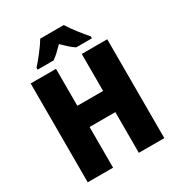

<svg xmlns="http://www.w3.org/2000/svg" viewBox="-213 -1064 1114 1201"><g transform="rotate(-30 344.0 -463.5)"><path d="M259 -927Q241 -896 206.5 -851.5Q172 -807 148 -781V-767H263Q282 -780 301 -797.5Q320 -815 343 -839Q367 -816 386.5 -798Q406 -780 427 -767H540V-781Q512 -813 481 -853Q450 -893 429 -927ZM620 -714H436V-447H250V-714H67V0H250V-294H436V0H620Z"/></g></svg>

Font: Noto Sans UI SemiCondensed Black
Style: Regular
Weight: 900
Width: 4
Designer: Monotype Design Team
Foundry: Monotype Imaging Inc.
Version: 1.001